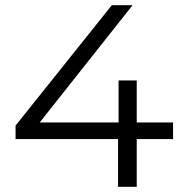

<svg xmlns="http://www.w3.org/2000/svg" viewBox="-20 -720 701 740"><path d="M40 -184V-236L411 -700H491L133 -248H437V-410H507V-248H647V-184H507V0H435V-184Z"/></svg>

Font: Montserrat
Style: Regular
Weight: 400
Designer: Julieta Ulanovsky
Foundry: Julieta Ulanovsky
Version: Version 9.000; ttfautohint (v1.8.4.7-5d5b)